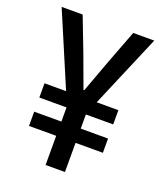

<svg xmlns="http://www.w3.org/2000/svg" viewBox="-134 -809 763 897"><g transform="rotate(20 247.5 -360.0)"><path d="M199.2 0V-291L17.1 -719.7H121.6L187 -549.3L245.6 -390.1H249.5L308.1 -549.3L373 -719.7H477.5L295.4 -291V0ZM64 -145V-215.8H431.2V-145ZM64 -286.1V-356.9H431.2V-286.1Z"/></g></svg>

Font: Reddit Sans Condensed Medium
Style: Regular
Weight: 500
Designer: Stephen Hutchings
Foundry: Reddit
Version: Version 1.014